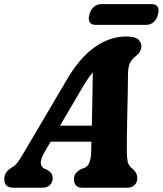

<svg xmlns="http://www.w3.org/2000/svg" viewBox="-49 -880 763 900"><path d="M160.5 -168.5Q141.5 -135.5 142.2 -117Q143 -98.5 157.5 -90.5L175 -82Q188 -74 193 -64.8Q198 -55.5 198 -46Q198 -24.5 184.8 -12.2Q171.5 0 150 0H14.5Q-29 0 -29 -39.5Q-29 -56.5 -21 -70Q-13 -83.5 12.5 -99Q26.5 -106.5 42 -130.8Q57.5 -155 74 -183.5L259.5 -498.5Q322 -607 393.5 -658Q465 -709 543 -709Q582 -709 597.8 -695.8Q613.5 -682.5 613.5 -663.5Q613.5 -637.5 589.5 -618.5Q571.5 -605 561.5 -587Q551.5 -569 551 -533Q551 -494 549.8 -442.5Q548.5 -391 547.5 -338.2Q546.5 -285.5 545.8 -240.8Q545 -196 545.5 -171Q546 -137.5 549.8 -120.2Q553.5 -103 576.5 -85Q594.5 -69 594.5 -44.5Q594.5 -25 581.8 -12.5Q569 0 546 0H337Q315 0 306.2 -11.8Q297.5 -23.5 297.5 -39.5Q297.5 -57 307 -68.5Q316.5 -80 334 -89L347.5 -93Q364 -100.5 371 -120.5Q378 -140.5 378.5 -171Q378.5 -181 378.8 -192.2Q379 -203.5 379.5 -216H188.5ZM328 -454 232.5 -291H381.5Q382.5 -350 384 -415.8Q385.5 -481.5 386 -541Q373.5 -526 359.2 -504.8Q345 -483.5 328 -454ZM370 -812Q376.5 -836 391.2 -848.2Q406 -860.5 425 -860.5H663Q682 -860.5 690 -848.2Q698 -836 691.5 -812Q685.5 -788 670.8 -775.8Q656 -763.5 636.5 -763.5H399Q379.5 -763.5 371.5 -775.8Q363.5 -788 370 -812Z"/></svg>

Font: Fraunces 144pt S100
Style: Bold Italic
Weight: 700
Italic angle: -16°
Version: Version 1.000; ttfautohint (v1.8.3)